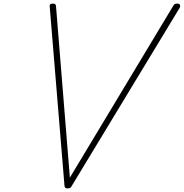

<svg xmlns="http://www.w3.org/2000/svg" viewBox="-20 -1035 1023 1069"><path d="M356 14Q347 14 343.5 10.5Q340 7 339 -1L257 -996Q255 -1006 259 -1010.5Q263 -1015 273 -1015Q284 -1015 287.5 -1012Q291 -1009 292 -998L369 -46L943 -1000Q948 -1009 952.5 -1012Q957 -1015 967 -1015Q979 -1015 982 -1007.5Q985 -1000 980 -991L379 1Q375 8 370.5 11Q366 14 356 14Z"/></svg>

Font: Playwrite AU QLD Thin
Style: Regular
Weight: 250
Designer: Veronika Burian, José Scaglione
Foundry: TypeTogether
Version: Version 1.002